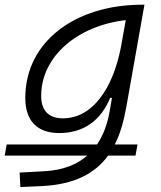

<svg xmlns="http://www.w3.org/2000/svg" viewBox="-62 -542 668 797"><path d="M-42.5 104H299.8C258.3 140.6 200.2 165 120.1 168.9L19.5 174.3L22.5 234.4L110.4 230.5C248.5 224.1 333 177.2 386.7 104H500.5L508.8 57.6H414.6C437.5 12.2 452.1 -40.5 462.4 -98.1L537.6 -522.5H528.3C251.5 -522.5 43 -370.1 43 -135.3C43 -40.5 92.3 10.3 184.1 10.3C285.2 10.3 357.4 -42.5 395 -135.7H402.8L393.6 -82.5C385.3 -33.2 369.1 16.1 340.8 57.6H-34.2ZM460 -458.5 443.8 -367.7V-368.2L440.4 -348.6C406.2 -170.4 319.8 -50.8 199.2 -50.8C140.1 -50.8 108.9 -83 108.9 -144C108.9 -308.1 260.3 -435.5 460 -458.5Z"/></svg>

Font: Cascadia Code NF Light
Style: Italic
Weight: 300
Italic angle: -10°
Monospace: yes
Designer: Aaron Bell
Foundry: Saja Typeworks
Version: Version 2404.023